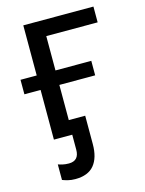

<svg xmlns="http://www.w3.org/2000/svg" viewBox="-112 -604 658 870"><g transform="rotate(-15 217.0 -169.0)"><path d="M132 198Q113 198 97.5 194Q82 190 72 186V113Q80 116 93 119Q106 122 122 122Q170 122 170 70V0H84V-233H8V-301H84V-536H413V-462H172V-301H340V-233H172V-68H249V65Q249 129 220.5 163.5Q192 198 132 198Z"/></g></svg>

Font: Noto IKEA Latin
Style: Regular
Weight: 400
Designer: Monotype Design Team
Foundry: Monotype Imaging Inc.
Version: Version 1.0